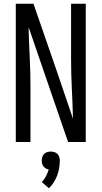

<svg xmlns="http://www.w3.org/2000/svg" viewBox="-20 -755 540 1021"><path d="M64 0V-735H158L284 -371L368 -124Q366 -204 362 -283Q358 -362 358 -441V-735H436V0H342L132 -611Q134 -531 138 -452Q142 -373 142 -294V0ZM240 246 202 213Q216 199 225 181.5Q234 164 239 146Q231 145 223.5 140.5Q216 136 211 129.5Q206 123 204 115Q202 107 202 99Q202 89 205 79.5Q208 70 214.5 63.5Q221 57 230.5 54Q240 51 250 51Q260 51 269.5 54Q279 57 285.5 63.5Q292 70 295 79.5Q298 89 298 99Q298 119 294.5 139Q291 159 284 178Q277 197 266 214.5Q255 232 240 246Z"/></svg>

Font: Iosevka Custom
Style: Regular
Weight: 400
Monospace: yes
Designer: Belleve Invis
Foundry: Belleve Invis
Version: Version 32.5.0; ttfautohint (v1.8.4)